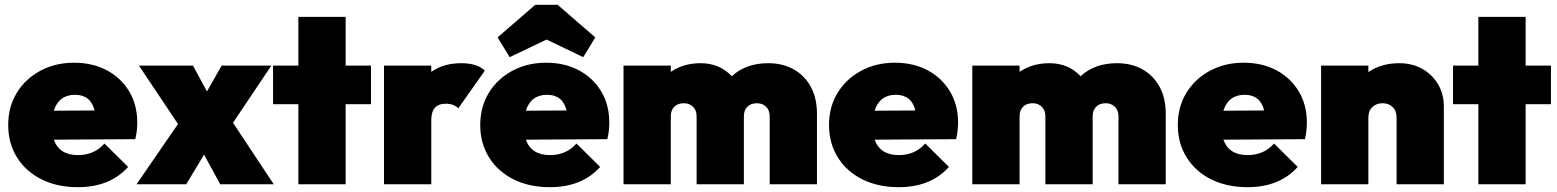

<svg xmlns="http://www.w3.org/2000/svg" viewBox="-20 -764 6457 796"><path d="M303 12Q217 12 152 -20.5Q87 -53 50.5 -111.5Q14 -170 14 -246Q14 -321 49.5 -379Q85 -437 147 -470.5Q209 -504 287 -504Q364 -504 423 -472.5Q482 -441 515.5 -385Q549 -329 549 -257Q549 -242 547.5 -225.5Q546 -209 541 -187L203 -185Q226 -121 303 -121Q371 -121 413 -169L511 -72Q436 12 303 12ZM291 -371Q224 -371 203 -305L372 -306Q356 -371 291 -371Z M546 0 718 -250 556 -492H780L838 -385L899 -492H1105L946 -255L1115 0H893L826 -123L752 0Z M1217 0V-332H1112V-492H1217V-694H1413V-492H1518V-332H1413V0Z M1572 0V-492H1768V-466Q1819 -502 1892 -502Q1959 -502 1990 -471L1880 -315Q1873 -323 1859.5 -328.5Q1846 -334 1828 -334Q1768 -334 1768 -266V0Z M2260 12Q2174 12 2109 -20.5Q2044 -53 2007.5 -111.5Q1971 -170 1971 -246Q1971 -321 2006.5 -379Q2042 -437 2104 -470.5Q2166 -504 2244 -504Q2321 -504 2380 -472.5Q2439 -441 2472.5 -385Q2506 -329 2506 -257Q2506 -242 2504.5 -225.5Q2503 -209 2498 -187L2160 -185Q2183 -121 2260 -121Q2328 -121 2370 -169L2468 -72Q2393 12 2260 12ZM2248 -371Q2181 -371 2160 -305L2329 -306Q2313 -371 2248 -371ZM2093 -527 2043 -609 2199 -744H2292L2448 -609L2398 -527L2246 -600Z M2565 0V-492H2761V-466Q2813 -502 2885 -502Q2963 -502 3014 -448Q3072 -502 3165 -502Q3224 -502 3269.5 -477Q3315 -452 3341 -405Q3367 -358 3367 -292V0H3171V-282Q3171 -307 3156 -321.5Q3141 -336 3118 -336Q3093 -336 3078.5 -321.5Q3064 -307 3064 -282V0H2868V-282Q2868 -307 2853 -321.5Q2838 -336 2815 -336Q2790 -336 2775.5 -321.5Q2761 -307 2761 -282V0Z M3706 12Q3620 12 3555 -20.5Q3490 -53 3453.5 -111.5Q3417 -170 3417 -246Q3417 -321 3452.5 -379Q3488 -437 3550 -470.5Q3612 -504 3690 -504Q3767 -504 3826 -472.5Q3885 -441 3918.5 -385Q3952 -329 3952 -257Q3952 -242 3950.5 -225.5Q3949 -209 3944 -187L3606 -185Q3629 -121 3706 -121Q3774 -121 3816 -169L3914 -72Q3839 12 3706 12ZM3694 -371Q3627 -371 3606 -305L3775 -306Q3759 -371 3694 -371Z M4011 0V-492H4207V-466Q4259 -502 4331 -502Q4409 -502 4460 -448Q4518 -502 4611 -502Q4670 -502 4715.5 -477Q4761 -452 4787 -405Q4813 -358 4813 -292V0H4617V-282Q4617 -307 4602 -321.5Q4587 -336 4564 -336Q4539 -336 4524.5 -321.5Q4510 -307 4510 -282V0H4314V-282Q4314 -307 4299 -321.5Q4284 -336 4261 -336Q4236 -336 4221.5 -321.5Q4207 -307 4207 -282V0Z M5152 12Q5066 12 5001 -20.5Q4936 -53 4899.5 -111.5Q4863 -170 4863 -246Q4863 -321 4898.5 -379Q4934 -437 4996 -470.5Q5058 -504 5136 -504Q5213 -504 5272 -472.5Q5331 -441 5364.5 -385Q5398 -329 5398 -257Q5398 -242 5396.5 -225.5Q5395 -209 5390 -187L5052 -185Q5075 -121 5152 -121Q5220 -121 5262 -169L5360 -72Q5285 12 5152 12ZM5140 -371Q5073 -371 5052 -305L5221 -306Q5205 -371 5140 -371Z M5457 0V-492H5653V-465Q5706 -502 5782 -502Q5835 -502 5876.5 -478.5Q5918 -455 5942 -414.5Q5966 -374 5966 -321V0H5770V-276Q5770 -305 5753.5 -320.5Q5737 -336 5712 -336Q5687 -336 5670 -320.5Q5653 -305 5653 -276V0Z M6109 0V-332H6004V-492H6109V-694H6305V-492H6410V-332H6305V0Z"/></svg>

Font: Outfit Black
Style: Regular
Weight: 900
Designer: Rodrigo Fuenzalida
Foundry: fragTYPE
Version: Version 1.100; ttfautohint (v1.8.4.7-5d5b)